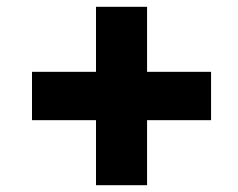

<svg xmlns="http://www.w3.org/2000/svg" viewBox="-20 -551 698 564"><path d="M74 -198H600V-340H74ZM262 -531V-7H412V-531Z"/></svg>

Font: SpinnyJost
Style: Bold
Weight: 700
Version: Version 3.710